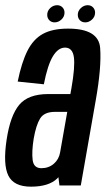

<svg xmlns="http://www.w3.org/2000/svg" viewBox="-27 -713 411 738"><path d="M201.5 0 197.5 -32Q195.5 -29.5 193 -27Q160.5 4.5 92 4.5Q26 4.5 5 -38.2Q-16 -81 -1.5 -176.5Q12.5 -269 47 -310.2Q81.5 -351.5 159 -351.5H243.5L247.5 -373.5Q262 -456 257 -493Q252 -530 223 -530Q196.5 -530 176.2 -496.5Q156 -463 141.5 -389L41 -399.5Q56 -473 78.5 -517.8Q101 -562.5 138 -582.8Q175 -603 234.5 -603Q352.5 -603 358 -528.2Q363.5 -453.5 341 -327.5L283.5 0ZM204 -127 231.5 -283H184Q143 -283 127.2 -257.5Q111.5 -232 102.5 -180Q94.5 -129.5 98.5 -98Q102.5 -66.5 132 -66.5Q160 -66.5 179.8 -83.5Q199.5 -100.5 204 -127ZM183 -627Q170.5 -627 162.5 -635.2Q154.5 -643.5 154.5 -656Q154.5 -671 166 -682Q177.5 -693 192.5 -693Q205 -693 213 -684.8Q221 -676.5 221 -664.5Q221 -649 209.2 -638Q197.5 -627 183 -627ZM301 -627Q288 -627 280 -635.2Q272 -643.5 272 -656Q272 -671 283.8 -682Q295.5 -693 310 -693Q322.5 -693 330.5 -684.8Q338.5 -676.5 338.5 -664.5Q338.5 -649 326.8 -638Q315 -627 301 -627Z"/></svg>

Font: Anybody Condensed Medium
Style: Italic
Weight: 500
Width: 3
Italic angle: -10°
Designer: Tyler Finck
Foundry: Etcetera Type Company
Version: Version 1.010; ttfautohint (v1.8.3) -l 8 -r 50 -G 200 -x 14 